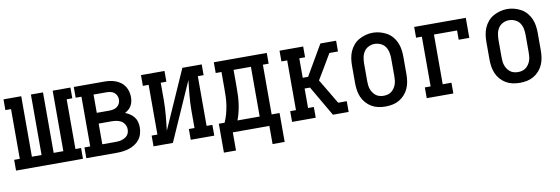

<svg xmlns="http://www.w3.org/2000/svg" viewBox="-51 -906 4103 1407"><g transform="rotate(-10 2000.0 -203.0)"><path d="M1 0V-80H43V-450H1V-530H133V-80H205V-530H295V-80H367V-530H499V-450H457V-80H499V0Z M524 0V-80H567V-450H524V-530H752Q773 -530 794 -527Q815 -524 835 -516.5Q855 -509 872.5 -496Q890 -483 901.5 -465Q913 -447 918.5 -426Q924 -405 924 -384Q924 -368 920.5 -351.5Q917 -335 909 -321Q901 -307 888.5 -296Q876 -285 861 -277Q880 -270 897 -258.5Q914 -247 926.5 -231Q939 -215 944 -195Q949 -175 949 -155Q949 -131 942.5 -108Q936 -85 921.5 -66Q907 -47 887 -34Q867 -21 844.5 -13.5Q822 -6 798.5 -3Q775 0 752 0ZM752 -314Q767 -314 782 -317.5Q797 -321 809 -330Q821 -339 827.5 -353Q834 -367 834 -382Q834 -382 834 -382.5Q834 -383 834 -383Q834 -398 827.5 -412Q821 -426 809 -435Q797 -444 782 -447Q767 -450 752 -450H657V-314ZM657 -80H752Q764 -80 776.5 -81Q789 -82 801 -85.5Q813 -89 824 -95Q835 -101 843.5 -110.5Q852 -120 855.5 -132Q859 -144 859 -156Q859 -175 849.5 -192Q840 -209 824 -218.5Q808 -228 789 -231Q770 -234 752 -234H657Z M1024 0V-80H1067V-450H1024V-530H1199V-450H1157V-318Q1157 -290 1155.5 -262.5Q1154 -235 1151.5 -207Q1149 -179 1146 -151.5Q1143 -124 1140 -96L1332 -530H1476V-450H1433V-80H1476V0H1301V-80H1343V-212Q1343 -240 1344.5 -267.5Q1346 -295 1348.5 -323Q1351 -351 1354 -378.5Q1357 -406 1360 -434L1168 0Z M1886 135V0H1614V135H1524V-80H1567Q1580 -109 1588.5 -140Q1597 -171 1602 -203Q1607 -235 1608 -267Q1609 -299 1609 -331V-450H1566V-530H1960V-450H1917V-80H1976V135ZM1828 -80V-450H1699V-331Q1699 -299 1698 -267Q1697 -235 1693 -203.5Q1689 -172 1681.5 -141Q1674 -110 1663 -80Z M2055 0V-80H2098V-450H2055V-530H2231V-450H2188V-305H2228L2359 -530H2433V-485V-530H2476V-450H2412L2350 -345L2302 -265L2377 -139L2412 -80H2476V0H2433V-45V0H2359L2228 -225H2188V-80H2231V0Z M2750 8Q2723 8 2696.5 2.5Q2670 -3 2647 -16.5Q2624 -30 2606 -50.5Q2588 -71 2577.5 -95.5Q2567 -120 2563 -146.5Q2559 -173 2559 -200V-330Q2559 -357 2563 -383.5Q2567 -410 2577.5 -434.5Q2588 -459 2606 -480Q2624 -501 2647.5 -514Q2671 -527 2697 -534Q2723 -541 2750 -541Q2777 -541 2803 -534Q2829 -527 2852.5 -514Q2876 -501 2894 -480Q2912 -459 2922.5 -434.5Q2933 -410 2937 -383.5Q2941 -357 2941 -330V-200Q2941 -173 2937 -146.5Q2933 -120 2922.5 -95.5Q2912 -71 2894 -50.5Q2876 -30 2853 -16.5Q2830 -3 2803.5 2.5Q2777 8 2750 8ZM2750 -72Q2765 -72 2780.5 -76Q2796 -80 2808 -89.5Q2820 -99 2829 -112Q2838 -125 2843 -139.5Q2848 -154 2849.5 -169.5Q2851 -185 2851 -200V-330Q2851 -353 2846.5 -376.5Q2842 -400 2829 -419Q2816 -438 2794 -448Q2772 -458 2749 -458Q2726 -458 2704.5 -447.5Q2683 -437 2670.5 -418Q2658 -399 2653.5 -376Q2649 -353 2649 -330V-200Q2649 -185 2650.5 -169.5Q2652 -154 2657 -139.5Q2662 -125 2671 -112Q2680 -99 2692 -89.5Q2704 -80 2719.5 -76Q2735 -72 2750 -72Z M3057 0V-80H3100V-450H3057V-530H3441V-381H3362V-450H3190V-80H3255V0Z M3750 8Q3723 8 3696.5 2.5Q3670 -3 3647 -16.5Q3624 -30 3606 -50.5Q3588 -71 3577.5 -95.5Q3567 -120 3563 -146.5Q3559 -173 3559 -200V-330Q3559 -357 3563 -383.5Q3567 -410 3577.5 -434.5Q3588 -459 3606 -480Q3624 -501 3647.5 -514Q3671 -527 3697 -534Q3723 -541 3750 -541Q3777 -541 3803 -534Q3829 -527 3852.5 -514Q3876 -501 3894 -480Q3912 -459 3922.5 -434.5Q3933 -410 3937 -383.5Q3941 -357 3941 -330V-200Q3941 -173 3937 -146.5Q3933 -120 3922.5 -95.5Q3912 -71 3894 -50.5Q3876 -30 3853 -16.5Q3830 -3 3803.5 2.5Q3777 8 3750 8ZM3750 -72Q3765 -72 3780.5 -76Q3796 -80 3808 -89.5Q3820 -99 3829 -112Q3838 -125 3843 -139.5Q3848 -154 3849.5 -169.5Q3851 -185 3851 -200V-330Q3851 -353 3846.5 -376.5Q3842 -400 3829 -419Q3816 -438 3794 -448Q3772 -458 3749 -458Q3726 -458 3704.5 -447.5Q3683 -437 3670.5 -418Q3658 -399 3653.5 -376Q3649 -353 3649 -330V-200Q3649 -185 3650.5 -169.5Q3652 -154 3657 -139.5Q3662 -125 3671 -112Q3680 -99 3692 -89.5Q3704 -80 3719.5 -76Q3735 -72 3750 -72Z"/></g></svg>

Font: Iosevka Slab Medium
Style: Regular
Weight: 500
Monospace: yes
Designer: Belleve Invis
Foundry: Belleve Invis
Version: Version 11.1.1; ttfautohint (v1.8.3)